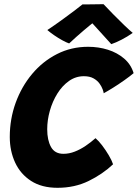

<svg xmlns="http://www.w3.org/2000/svg" viewBox="-20 -885 654 911"><path d="M516.5 -105.5Q467.1 -58.9 400.8 -26.4Q334.5 6.1 252.9 6.1Q178.1 6.1 127.6 -26.4Q77 -59 51.7 -113.9Q26.4 -168.8 26.4 -235.2Q26.4 -320 54.2 -397Q82.1 -474 132.3 -534Q182.5 -594 250.4 -628.5Q318.2 -663 398.2 -663Q447.6 -663 492.1 -649Q536.5 -635 568.9 -607.2Q601.4 -579.5 614 -537.9Q596.6 -523.1 570.5 -504.7Q544.4 -486.2 517.9 -469.6Q491.4 -453 472.1 -442.5Q471.8 -447.8 467.2 -460.8Q462.6 -473.8 452.4 -488.2Q442.1 -502.8 423.9 -513.1Q405.8 -523.4 378.1 -523.4Q339.2 -523.4 307.2 -500.7Q275.2 -478 252.1 -440.9Q229 -403.8 216.5 -359.4Q204 -315.1 204 -271.8Q204 -219.9 222 -187.6Q240 -155.2 280.9 -155.2Q308.1 -155.2 334.6 -165.6Q361.1 -175.9 386.2 -192.9Q411.2 -209.9 433.2 -229.4Q447.9 -217 465 -194.6Q482.1 -172.1 496.3 -147.9Q510.5 -123.8 516.5 -105.5ZM471.2 -865.2Q490.2 -844.6 517.1 -817.4Q544 -790.1 569.4 -765.6Q594.9 -741.1 609.8 -728.9Q584.5 -711 557 -696.8Q529.5 -682.6 508 -675.5Q495.1 -689.8 480.4 -705.9Q465.8 -722.1 451.7 -737.6Q437.6 -753.1 427.1 -764.7Q416.5 -776.2 412.2 -781H426.5Q421.1 -776.9 407.9 -766.2Q394.6 -755.5 377.2 -740.6Q359.9 -725.8 341.6 -709.6Q323.4 -693.5 308.1 -678.9Q294.6 -683.4 275.2 -694.1Q255.9 -704.8 236.8 -717.9Q217.8 -731 204.6 -742.5Q234.8 -762.4 269.7 -787.6Q304.6 -812.8 332.9 -834.2Q361.2 -855.8 371.1 -864Q379.9 -864 399.7 -864.2Q419.5 -864.4 440.1 -864.7Q460.8 -865 471.2 -865.2Z"/></svg>

Font: Grandstander Thin
Style: Italic
Weight: 100
Italic angle: -15°
Designer: Tyler Finck
Foundry: Etcetera Type Co
Version: Version 1.200